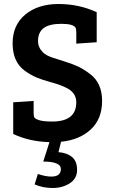

<svg xmlns="http://www.w3.org/2000/svg" viewBox="-20 -697 562 959"><path d="M241 -90Q361 -90 361 -186Q361 -236 308 -260Q280 -274 235.5 -286Q191 -298 161.5 -310.5Q132 -323 102 -345Q43 -389 43 -480.5Q43 -572 106.5 -624.5Q170 -677 272.5 -677Q375 -677 463 -636V-486L361 -479V-537Q361 -552 357 -559Q346 -578 286.5 -578Q227 -578 198.5 -557Q170 -536 170 -492Q170 -460 194 -436Q210 -420 241.5 -409.5Q273 -399 308.5 -388Q344 -377 371.5 -364Q399 -351 429 -328Q490 -283 490 -193Q490 -103 433.5 -50.5Q377 2 285 11L272 63Q314 66 339.5 87Q365 108 365 151.5Q365 195 328.5 218.5Q292 242 243 242Q194 242 153 224L169 172Q208 185 236 185Q284 185 284 147.5Q284 110 196 110L227 13Q125 10 46 -28V-186L148 -193V-132Q148 -117 152 -110Q156 -103 176.5 -96.5Q197 -90 241 -90Z"/></svg>

Font: Bree Serif
Style: Regular
Weight: 400
Designer: Veronika Burian, Jos Scaglione
Foundry: TypeTogether
Version: Version 1.002